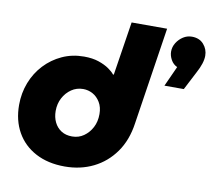

<svg xmlns="http://www.w3.org/2000/svg" viewBox="-81 -823 1031 927"><g transform="rotate(10 434.5 -359.5)"><path d="M293 11Q211 11 150.5 -21Q90 -53 57.5 -110.5Q25 -168 25 -244Q25 -302 45 -353.5Q65 -405 101.5 -444Q138 -483 187 -505.5Q236 -528 294 -528Q336 -528 366.5 -517.5Q397 -507 417 -493Q437 -479 446 -467H450L491 -730H665L592 -254Q580 -169 538 -110Q496 -51 433 -20Q370 11 293 11ZM303 -138Q335 -138 360 -155.5Q385 -173 400 -201.5Q415 -230 415 -267Q415 -301 400.5 -325Q386 -349 364 -361Q342 -373 317 -373Q285 -373 259.5 -355.5Q234 -338 219 -309.5Q204 -281 204 -246Q204 -215 216 -190.5Q228 -166 250 -152Q272 -138 303 -138ZM700 -457 745 -556Q725 -565 714 -585Q703 -605 703 -625Q703 -648 715.5 -668Q728 -688 747.5 -700.5Q767 -713 790 -713Q827 -713 848 -689Q869 -665 869 -633Q869 -615 862 -593.5Q855 -572 842 -548L795 -457Z"/></g></svg>

Font: MuseoModerno ExtraBold
Style: Italic
Weight: 800
Italic angle: -9°
Designer: Pablo Cosgaya, Héctor Gatti, Marcela Romero, and the Authors of The MuseoModerno Project.
Foundry: Omnibus-Type Team
Version: Version 1.003